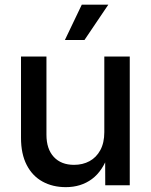

<svg xmlns="http://www.w3.org/2000/svg" viewBox="-20 -771 628 799"><path d="M253.9 7.8Q199.2 7.8 157 -15.4Q114.7 -38.6 91.1 -84.5Q67.4 -130.4 67.4 -197.3V-535.6H173.3V-210.4Q173.3 -150.9 203.9 -117.9Q234.4 -85 288.1 -85Q324.2 -85 352.5 -100.3Q380.9 -115.7 397.5 -146.2Q414.1 -176.8 414.1 -221.2V-535.6H520V0H418L417.5 -131.8H432.6Q408.2 -59.6 362.5 -25.9Q316.9 7.8 253.9 7.8ZM250 -604.5 320.3 -751.5H430.7L331.5 -604.5Z"/></svg>

Font: Inter 20pt Medium
Style: Regular
Weight: 500
Version: Version 4.001;git-66647c0bb